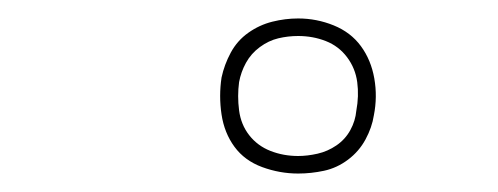

<svg xmlns="http://www.w3.org/2000/svg" viewBox="-20 -764 540 208"><path d="M303 -576Q283 -576 264 -583Q245 -590 234 -605Q223 -620 220 -640Q217 -660 220 -680Q223 -694 230 -707Q237 -720 249 -728.5Q261 -737 275 -740.5Q289 -744 303 -744Q323 -744 341.5 -736.5Q360 -729 371 -714Q382 -699 385.5 -679Q389 -659 385 -639Q383 -626 376 -613Q369 -600 357 -591Q345 -582 331 -579Q317 -576 303 -576ZM303 -595Q313 -595 324 -597.5Q335 -600 344.5 -606.5Q354 -613 359.5 -623Q365 -633 366 -644Q369 -660 367 -675Q365 -690 356 -702Q347 -714 333 -719.5Q319 -725 303 -725Q292 -725 281.5 -722.5Q271 -720 261.5 -713Q252 -706 246.5 -696Q241 -686 239 -675Q237 -660 239 -644.5Q241 -629 250 -617.5Q259 -606 273 -600.5Q287 -595 303 -595Z"/></svg>

Font: Iosevka Thin Oblique
Style: Regular
Weight: 100
Italic angle: -9°
Monospace: yes
Designer: Belleve Invis
Foundry: Belleve Invis
Version: Version 32.5.0; ttfautohint (v1.8.4)